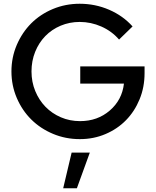

<svg xmlns="http://www.w3.org/2000/svg" viewBox="-20 -731 830 1024"><path d="M41 0ZM751 -341Q751 -266 724.5 -201.5Q698 -137 652 -90Q606 -43 542.5 -16Q479 11 406 11Q330 11 263 -17Q196 -45 147 -93.5Q98 -142 69.5 -208.5Q41 -275 41 -350Q41 -425 69.5 -491.5Q98 -558 146.5 -606.5Q195 -655 262 -683Q329 -711 405 -711Q488 -711 562 -679Q636 -647 687 -590L615 -520Q576 -565 520.5 -589.5Q465 -614 405 -614Q351 -614 303.5 -594Q256 -574 221.5 -538.5Q187 -503 167.5 -454.5Q148 -406 148 -350Q148 -294 168 -245.5Q188 -197 222.5 -161.5Q257 -126 304.5 -105.5Q352 -85 407 -85Q500 -85 565.5 -141.5Q631 -198 641 -285H408V-377H751ZM362 83H459L390 273H317Z"/></svg>

Font: Red Hat Display Medium
Style: Regular
Weight: 500
Designer: Pentagram / MCKL
Foundry: Pentagram / MCKL
Version: Version 1.005; Red Hat Display Medium